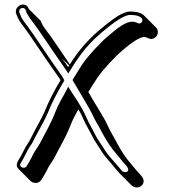

<svg xmlns="http://www.w3.org/2000/svg" viewBox="-20 -712 768 850"><path d="M616 89C616 81 611 71 601 61C587 47 575 31 562 16C537 -13 516 -44 499 -77C481 -112 473 -120 452 -166C443 -187 392 -267 371 -305C385 -328 399 -349 412 -369C434 -402 490 -462 520 -487C567 -528 600 -548 618 -548C622 -548 628 -547 634 -544C665 -526 694 -567 670 -591L617 -644C604 -657 580 -661 556 -661C546 -661 533 -657 518 -650C500 -642 466 -618 419 -578C371 -537 331 -493 289 -427C253 -479 219 -534 177 -588C172 -595 168 -602 165 -608L161 -619L108 -672C93 -712 39 -685 52 -650L57 -638C61 -628 67 -618 74 -608C121 -547 167 -472 218 -401C236 -376 246 -361 248 -357C219 -309 195 -262 178 -219C167 -192 135 -138 116 -99C107 -79 98 -72 88 -51L72 -20C64 -5 43 17 62 36L115 89C127 101 150 102 162 86C171 72 179 58 186 45L194 29C199 19 215 -2 223 -18C240 -53 269 -99 290 -152C302 -184 313 -202 327 -228C335 -215 342 -201 348 -187C360 -159 380 -127 397 -93L431 -40C444 -20 450 -14 463 1L475 15C484 25 494 39 504 49L511 57L564 110C570 115 577 118 585 118C602 118 616 106 616 89ZM286 -422C285 -420 283 -417 282 -415C275 -426 266 -438 256 -452ZM548 39C548 47 542 50 532 50C528 50 524 48 521 46C510 33 499 19 486 5L474 -9C461 -24 456 -29 444 -48L410 -100C392 -135 373 -167 362 -193C344 -235 316 -275 296 -306L282 -328L270 -305C251 -270 238 -250 223 -211C203 -160 175 -114 157 -78C150 -64 134 -44 128 -31L120 -15C114 -3 105 12 97 25C90 35 71 31 69 19C68 13 77 3 85 -13L101 -44C110 -63 120 -71 130 -93C134 -101 137 -109 143 -118C165 -157 181 -188 192 -213C209 -257 236 -307 265 -356C257 -372 253 -378 230 -410C180 -480 133 -556 86 -617C79 -627 74 -635 71 -644L66 -656C59 -675 87 -686 94 -667L98 -655C102 -648 106 -641 112 -632C161 -568 200 -505 244 -443C254 -429 262 -417 269 -407L282 -387L295 -407C339 -479 379 -525 429 -567C475 -607 509 -629 524 -636C538 -643 550 -646 556 -646C589 -646 607 -637 610 -626C613 -613 600 -604 589 -610C581 -615 571 -616 565 -616C538 -616 504 -592 457 -551C426 -525 370 -465 346 -430C332 -408 316 -383 301 -358C323 -319 376 -233 385 -213C407 -166 416 -157 433 -123C451 -89 472 -57 498 -27C511 -13 522 4 537 19C545 27 548 37 548 39Z"/></svg>

Font: Squarish
Style: Shd
Weight: 400
Foundry: Cannot Into Space Fonts
Version: Version 0.272